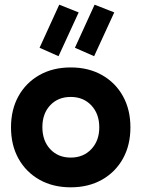

<svg xmlns="http://www.w3.org/2000/svg" viewBox="-20 -788 604 820"><path d="M282 12Q206 12 148.5 -20.5Q91 -53 59 -110.5Q27 -168 27 -244Q27 -320 59 -377.5Q91 -435 148.5 -467.5Q206 -500 282 -500Q358 -500 415.5 -467.5Q473 -435 505 -377.5Q537 -320 537 -244Q537 -168 505 -110.5Q473 -53 415.5 -20.5Q358 12 282 12ZM282 -115Q336 -115 370 -151Q404 -187 404 -244Q404 -302 370 -338Q336 -374 282 -374Q228 -374 194.5 -338.5Q161 -303 161 -245Q161 -187 194.5 -151Q228 -115 282 -115ZM230 -548 149 -584 233 -768 316 -735ZM382 -548 300 -584 384 -768 468 -735Z"/></svg>

Font: Gabarito SemiBold
Style: Regular
Weight: 600
Designer: Leandro Assis / Alvaro Franca / Felipe Casaprima
Foundry: Naipe Foundry
Version: Version 1.000